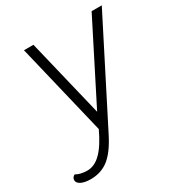

<svg xmlns="http://www.w3.org/2000/svg" viewBox="-251 -670 920 983"><g transform="rotate(-30 209.0 -178.5)"><path d="M494 -550 193 42Q152 123 107.5 158Q63 193 1 193Q-34 193 -55 182.5Q-76 172 -76 155Q-76 139 -59 130Q-49 137 -31 141.5Q-13 146 8 146Q51 146 89 108Q127 70 164 -9L34 -550H90L201 -90L434 -550Z"/></g></svg>

Font: Krub Light
Style: Italic
Weight: 300
Italic angle: -8°
Designer: Ekaluck Peanpanawate
Foundry: Cadson Demak Co.,Ltd.
Version: Version 1.000; ttfautohint (v1.6)